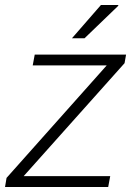

<svg xmlns="http://www.w3.org/2000/svg" viewBox="-29 -743 533 763"><path d="M257 -591H307L441 -720V-723H372ZM-9 0H401L409 -43H65L466 -492L472 -526H109L101 -483H395L-3 -36Z"/></svg>

Font: Archivo Thin
Style: Italic
Weight: 100
Italic angle: -10°
Designer: Hector Gatti
Foundry: Omnibus-Type
Version: Version 2.001